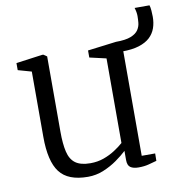

<svg xmlns="http://www.w3.org/2000/svg" viewBox="-79 -758 806 844"><g transform="rotate(-10 324.5 -336.0)"><path d="M473 9Q449.5 9 436.8 0.2Q424 -8.5 424 -33V-73.5Q405 -55.5 377.5 -36Q350 -16.5 316.8 -2.8Q283.5 11 247 11Q158 11 120.8 -38Q83.5 -87 83.5 -196V-487.5L23.5 -504.5V-536L140.5 -552H146L161.5 -541.5V-205.5Q161.5 -151 169.8 -115.5Q178 -80 201.2 -63Q224.5 -46 268 -46Q300 -46 327.8 -56Q355.5 -66 378.2 -80.8Q401 -95.5 417 -110V-487.5L343 -504.5V-536L470.5 -552H475.5L495 -541.5V-39H555L554.5 -6Q538 -1.5 518.2 3.8Q498.5 9 473 9ZM489 -505.5 469.5 -552Q514 -552 537.5 -561.5Q561 -571 570.8 -586Q580.5 -601 582 -617.5Q583.5 -634 583.5 -647.5Q583.5 -656 581.8 -665.8Q580 -675.5 577 -684.5H643.5Q646.5 -676 647.8 -660.2Q649 -644.5 649 -632.5Q649 -605.5 641 -582.5Q633 -559.5 614.8 -542.2Q596.5 -525 565.5 -515.2Q534.5 -505.5 489 -505.5Z"/></g></svg>

Font: Merriweather 48pt Light
Style: Regular
Weight: 300
Version: Version 2.100